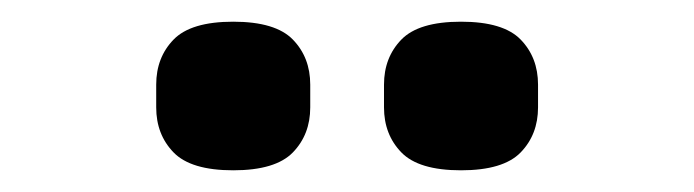

<svg xmlns="http://www.w3.org/2000/svg" viewBox="-20 -762 640 177"><path d="M195 -605Q156 -605 140 -621.5Q124 -638 124 -663V-684Q124 -709 140 -725.5Q156 -742 195 -742Q234 -742 250 -725.5Q266 -709 266 -684V-663Q266 -638 250 -621.5Q234 -605 195 -605ZM405 -605Q366 -605 350 -621.5Q334 -638 334 -663V-684Q334 -709 350 -725.5Q366 -742 405 -742Q444 -742 460 -725.5Q476 -709 476 -684V-663Q476 -638 460 -621.5Q444 -605 405 -605Z"/></svg>

Font: IBM Plex Sans Hebrew SmBld
Style: Regular
Weight: 600
Designer: Mike Abbink, Paul van der Laan, Pieter van Rosmalen, Yanek Iontef
Foundry: Bold Monday
Version: Version 1.3